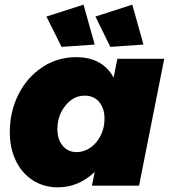

<svg xmlns="http://www.w3.org/2000/svg" viewBox="-20 -796 760 823"><path d="M121 -23C152 -3 188 7 228 7C287 7 340 -15 386 -59L374 0H576L684 -544H483L467 -463C452 -492 430 -514 403 -529C376 -544 343 -551 306 -551C254 -551 206 -537 163 -509C119 -480 85 -442 60 -393C35 -344 22 -289 22 -230C22 -183 31 -142 48 -107C65 -71 90 -43 121 -23ZM369 -164C350 -151 330 -144 309 -144C284 -144 264 -153 249 -171C234 -188 226 -212 226 -243C226 -269 231 -293 242 -315C253 -336 267 -354 285 -367C302 -380 322 -386 343 -386C369 -386 390 -377 405 -359C420 -341 428 -317 428 -288C428 -262 423 -238 412 -216C401 -194 387 -177 369 -164ZM338 -776 179 -725 244 -595 386 -605ZM547 -776 389 -725 453 -595 595 -605Z"/></svg>

Font: Argentum Sans ExtraBold
Style: Italic
Weight: 800
Italic angle: -11.3°
Designer: Julieta Ulanovsky
Foundry: Julieta Ulanovsky
Version: Version 5.001;February 15, 2019;FontCreator 11.5.0.2425 64-b